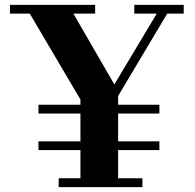

<svg xmlns="http://www.w3.org/2000/svg" viewBox="-20 -770 802 790"><path d="M138.3 -339H635.8V-303H138.3ZM138.3 -188.5H635.8V-152.5H138.3ZM221.5 -36.5H311V-360.5L102.5 -714H21V-750H371.5V-714H282L450.5 -422.5L625 -714H532.5V-750H736V-714H668L466 -375V-36.5H566V0H221.5Z"/></svg>

Font: Bodoni* 06pt
Style: Bold
Weight: 700
Version: Version 2.3